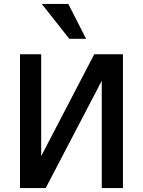

<svg xmlns="http://www.w3.org/2000/svg" viewBox="-20 -950 722 970"><path d="M81.1 0V-675.8H188V-161.1L456.1 -675.8H601.1V0H494.1V-542L210.9 0ZM330.1 -753.9 190.9 -930.2H325.2L415 -753.9Z"/></svg>

Font: Lorenzo Sans Medium
Style: Regular
Weight: 500
Foundry: Intel Corporation
Version: Version 1.00; ttfautohint (v1.5)